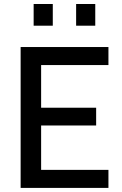

<svg xmlns="http://www.w3.org/2000/svg" viewBox="-20 -917 593 937"><path d="M80.7 0V-687.5H509.2V-599.5H180.7V-391.3H449.2V-304.6H180.7V-88H509.2V0ZM351.5 -791.6V-897.5H444.9V-791.6ZM144.2 -791.6V-897.5H237.6V-791.6Z"/></svg>

Font: Titillium Web SemiBold
Style: Regular
Weight: 600
Designer: Mohamed Gaber, Accademia di Belle Arti di Urbino
Foundry: Kief Type Foundry, Accademia di Belle Arti di Urbino
Version: Version 3.000; ttfautohint (v1.8.4)